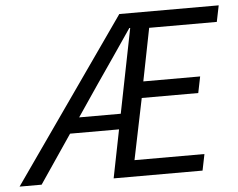

<svg xmlns="http://www.w3.org/2000/svg" viewBox="-82 -714 958 772"><g transform="rotate(-5 397.5 -328.0)"><path d="M-33.5 0 426.4 -656.3H827.6L814.2 -590.6H541.2L499 -378H728.4L715 -312.2H486.9L436.1 -65.7H718.4L705 0H346.2L465.2 -596.7H461.6Q424.5 -541.8 387.6 -488.3Q350.7 -434.7 313.3 -380.2L55.5 0ZM146.8 -194.4 161.5 -256.4H442.3L428.4 -194.4Z"/></g></svg>

Font: Source Sans 3 VF
Style: Italic
Weight: 200
Italic angle: -11°
Designer: Paul D. Hunt
Foundry: Adobe Systems Incorporated
Version: Version 3.042;hotconv 1.0.118;makeotfexe 2.5.65603